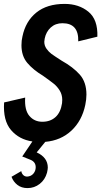

<svg xmlns="http://www.w3.org/2000/svg" viewBox="-22 -719 519 984"><path d="M379 -507Q382 -600 298 -600Q262 -600 238 -578Q214 -556 207 -521Q205 -511 205 -505Q205 -485 216.5 -469Q228 -453 241.5 -443Q255 -433 294 -408Q353 -375 387 -336.5Q421 -298 421 -234Q421 -210 415 -181Q398 -100 344 -49.5Q290 1 210 8L166 62Q223 88 223 140Q223 148 219 166Q209 202 181.5 223.5Q154 245 119 245Q88 245 67 228.5Q46 212 37 187L87 158Q89 170 97 178Q105 186 117 186Q137 185 149 171Q161 157 161 138Q161 110 132 99L92 83L144 6Q76 -4 34.5 -52.5Q-7 -101 -1 -194L107 -219Q103 -155 128.5 -125Q154 -95 195 -95Q236 -95 262.5 -119Q289 -143 296 -190Q297 -196 297 -207Q297 -234 284 -255Q271 -276 253.5 -290Q236 -304 198 -331Q148 -361 118 -396.5Q88 -432 88 -487Q88 -512 93 -532Q109 -610 164 -654.5Q219 -699 309 -699Q382 -699 431 -659Q480 -619 477 -531Z"/></svg>

Font: Decalotype SemiBold Italic
Style: Regular
Weight: 600
Italic angle: -12°
Designer: Alfredo Marco Pradil
Foundry: Alfredo Marco Pradil
Version: Version 1.0